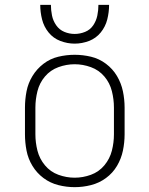

<svg xmlns="http://www.w3.org/2000/svg" viewBox="-20 -764 616 792"><path d="M288 8Q322 8 355.5 -0.5Q389 -9 417 -29.5Q445 -50 462.5 -79.5Q480 -109 487 -142.5Q494 -176 494 -210V-320Q494 -354 487 -387.5Q480 -421 462.5 -450.5Q445 -480 417 -501Q389 -522 355.5 -530Q322 -538 288 -538Q254 -538 220.5 -530Q187 -522 159.5 -501Q132 -480 114 -450.5Q96 -421 89.5 -387.5Q83 -354 83 -320V-210Q83 -176 89.5 -142.5Q96 -109 114 -79.5Q132 -50 159.5 -29.5Q187 -9 220.5 -0.5Q254 8 288 8ZM288 -31Q254 -31 221 -43Q188 -55 165.5 -82Q143 -109 134.5 -142.5Q126 -176 126 -210V-320Q126 -354 134.5 -388Q143 -422 165.5 -448.5Q188 -475 221 -487Q254 -499 288 -499Q322 -499 355 -487Q388 -475 410.5 -448.5Q433 -422 441.5 -388Q450 -354 450 -320V-210Q450 -176 441.5 -142.5Q433 -109 410.5 -82Q388 -55 355 -43Q322 -31 288 -31ZM288 -584Q318 -584 347 -595Q376 -606 395.5 -630Q415 -654 422.5 -684Q430 -714 430 -744H386Q386 -722 381.5 -700Q377 -678 364.5 -659.5Q352 -641 331 -632.5Q310 -624 288 -624Q266 -624 245.5 -632.5Q225 -641 212 -659.5Q199 -678 194.5 -700Q190 -722 190 -744H146Q146 -714 153.5 -684Q161 -654 180.5 -630Q200 -606 229 -595Q258 -584 288 -584Z"/></svg>

Font: Iosevka Sparkle Extralight
Style: Regular
Weight: 200
Designer: Belleve Invis
Foundry: Belleve Invis
Version: Version 4.5.0; ttfautohint (v1.8.3)